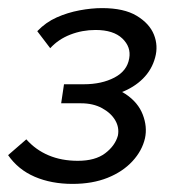

<svg xmlns="http://www.w3.org/2000/svg" viewBox="-31 -445 433 474"><path d="M148 9Q96 9 55 -8.5Q14 -26 -11 -62L34 -101Q57 -75 89 -61.5Q121 -48 161 -48Q204 -48 228.5 -66.5Q253 -85 260 -110Q264 -130 253.5 -148Q243 -166 221 -178Q199 -190 169 -190H120L127 -237H176Q220 -237 251.5 -253.5Q283 -270 288 -301Q293 -329 271 -350Q249 -371 205 -371Q172 -371 142.5 -359.5Q113 -348 93 -326L61 -368Q82 -390 109 -402Q136 -414 165.5 -419.5Q195 -425 221 -425Q275 -425 306.5 -406Q338 -387 349 -359.5Q360 -332 352 -303Q344 -273 322 -251Q300 -229 267 -216.5Q234 -204 195 -204L199 -233Q249 -233 279.5 -212.5Q310 -192 321.5 -162Q333 -132 327 -104Q320 -73 296 -47Q272 -21 234.5 -6Q197 9 148 9Z"/></svg>

Font: Ysabeau Infant Medium
Style: Italic
Weight: 500
Italic angle: -12°
Designer: Christian Thalmann (Catharsis Fonts)
Version: Version 2.001;gftools[0.9.30]; featfreeze: ss01,ss02,lnum